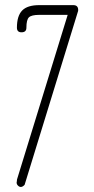

<svg xmlns="http://www.w3.org/2000/svg" viewBox="-20 -728 367 749"><path d="M284 -683 76 -7Q62 8 50 -4Q44 -10 45 -18Q46 -20 46 -24Q46 -28 47 -30L244 -670H133Q103 -670 93 -660.5Q83 -651 83 -620Q83 -602 64 -602Q46 -602 46 -620Q46 -666 66.5 -687Q87 -708 133 -708H266Q285 -708 285 -689Q285 -684 284 -683Z"/></svg>

Font: Aaram
Style: Regular
Weight: 400
Designer: Tharique Azeez
Foundry: Tharique Azeez
Version: Version 1.7